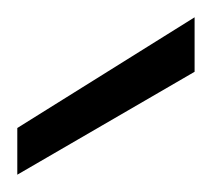

<svg xmlns="http://www.w3.org/2000/svg" viewBox="-20 -741 245 222"><path d="M0 -539V-593L205 -721V-658Z"/></svg>

Font: DM Sans 24pt Light
Style: Regular
Weight: 300
Designer: Colophon Foundry, Jonny Pinhorn
Foundry: Colophon Foundry
Version: Version 4.004;gftools[0.9.30]